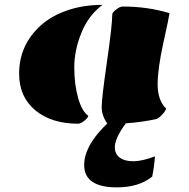

<svg xmlns="http://www.w3.org/2000/svg" viewBox="-20 -518 790 804"><path d="M635.3 -19.5Q573.7 -6.3 506.8 -1.5Q494.1 15.6 483.9 32.7Q460.9 71.3 460.9 98.9Q460.9 126.5 481.2 141.8Q501.5 157.2 538.3 157.2Q575.2 157.2 628.9 136.7Q625.5 182.6 617.2 221.7Q561.5 266.6 469.2 266.6Q332.5 266.6 332.5 172.9Q332.5 97.7 414.6 13.7Q421.4 6.3 429.2 -1Q405.8 -33.7 405.8 -69.8Q405.8 -106.9 427.7 -258.1Q449.7 -409.2 450.2 -459Q450.2 -465.3 466.3 -478Q482.4 -490.7 493.2 -490.7Q597.7 -490.7 689.9 -462.9Q688 -447.3 664.1 -338.6Q640.1 -230 640.1 -164.3Q640.1 -98.6 675.3 -63.5Q675.3 -56.6 661.6 -40.8Q647.9 -24.9 635.3 -19.5ZM409.2 -497.6Q351.1 -454.6 321 -380.9Q291 -307.1 291 -236.1Q291 -165 306.9 -108.6Q322.8 -52.2 349.6 -33.2Q349.6 -25.9 334 -12.9Q318.4 0 307.1 0Q195.3 0 127.7 -56.2Q60.1 -112.3 60.1 -209.5Q60.1 -330.1 151.4 -412.1Q195.3 -451.7 262 -474.6Q328.6 -497.6 409.2 -497.6Z"/></svg>

Font: Emblema One
Style: Regular
Weight: 400
Designer: Riccardo De Franceschi
Foundry: Riccardo De Franceschi
Version: Version 1.003